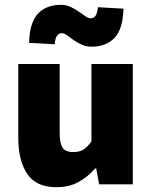

<svg xmlns="http://www.w3.org/2000/svg" viewBox="-20 -766 640 798"><path d="M214 12Q130 12 93 -43.5Q56 -99 56 -192V-500H228V-214Q228 -172 239.5 -153Q251 -134 285 -134Q307 -134 323.5 -142.5Q340 -151 360 -178V-500H532V0H392L380 -66H376Q344 -30 305.5 -9Q267 12 214 12ZM361 -572Q338 -572 319.5 -580.5Q301 -589 286 -599.5Q271 -610 259 -619Q247 -628 237 -628Q225 -628 217.5 -618.5Q210 -609 207 -582L101 -588Q103 -673 138 -709.5Q173 -746 233 -746Q255 -746 274 -737Q293 -728 308 -717.5Q323 -707 335 -698.5Q347 -690 357 -690Q369 -690 376.5 -699.5Q384 -709 387 -736L493 -730Q491 -645 456 -608.5Q421 -572 361 -572Z"/></svg>

Font: Source Code Pro Black
Style: Regular
Weight: 900
Monospace: yes
Designer: Paul D. Hunt, Teo Tuominen
Foundry: Adobe Systems Incorporated
Version: Version 2.030;PS 1.000;hotconv 16.6.51;makeotf.lib2.5.65220